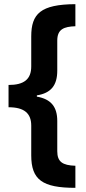

<svg xmlns="http://www.w3.org/2000/svg" viewBox="-20 -739 414 922"><path d="M342 163V57C280 55 255 38 255 -13V-158C255 -225 226 -263 157 -275V-281C225 -292 255 -329 255 -400V-544C255 -599 287 -611 342 -613V-719C175 -718 130 -673 130 -564V-420C130 -358 95 -331 21 -331V-224C96 -224 130 -195 130 -136V7C130 124 183 163 342 163Z"/></svg>

Font: Noto Sans Myanmar Condensed
Style: Bold
Weight: 700
Width: 3
Designer: Monotype Design Team
Foundry: Monotype Imaging Inc.
Version: Version 2.107